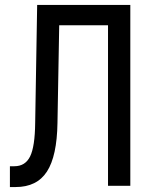

<svg xmlns="http://www.w3.org/2000/svg" viewBox="-20 -750 640 775"><path d="M20 5V-79H38Q82 -79 101.5 -118.5Q121 -158 122 -254L130 -730H506V0H416V-648H219L212 -254Q210 -120 169.5 -57.5Q129 5 43 5Z"/></svg>

Font: JetBrains Mono Zero
Style: Regular-Zero
Weight: 400
Designer: Philipp Nurullin, Konstantin Bulenkov
Foundry: JetBrains
Version: Version 2.211